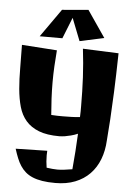

<svg xmlns="http://www.w3.org/2000/svg" viewBox="-64 -783 756 1087"><g transform="rotate(5 314.5 -239.5)"><path d="M585 -505.9Q582.5 -377.9 578.6 -285.2Q574.7 -192.4 570.8 -130.4Q566.4 -58.1 562 -8.8Q559.1 50.3 540.3 99.1Q521.5 147.9 487.3 183.1Q453.1 218.3 404.3 237.5Q355.5 256.8 292 256.8Q249.5 256.8 217.8 251.7Q186 246.6 162.4 236.6Q138.7 226.6 121.8 211.9Q105 197.3 92.3 178Q79.6 158.7 70.1 134.8Q60.5 110.8 51.8 83L231 79.1Q231 85.9 230.5 92Q230 98.1 230 104Q230 140.6 235.8 174.8Q254.9 177.2 269 178.7Q283.2 180.2 296.9 180.2Q315.4 180.2 335 177.7Q354.5 175.3 381.8 170.9Q386.7 119.6 390.1 69.1Q393.6 18.6 396 -32.2Q375.5 -23.4 356.7 -18.8Q337.9 -14.2 323.7 -11.7Q307.1 -9.3 292 -8.8Q221.2 -8.8 175.3 -26.6Q129.4 -44.4 101.3 -76.9Q73.2 -109.4 60.3 -155Q47.4 -200.7 42.5 -255.9Q37.6 -311 37.6 -374.3Q37.6 -437.5 36.1 -505.9L235.8 -492.2Q231.9 -446.3 229.5 -400.9Q227.1 -355.5 227.1 -310.1Q227.1 -263.2 229.5 -217Q231.9 -170.9 235.8 -125Q253.9 -123.5 269.5 -123.3Q285.2 -123 300.8 -123Q326.7 -123 350.8 -123.8Q375 -124.5 398.9 -127Q399.9 -142.6 399.9 -158.9Q399.9 -175.3 399.9 -190.9Q399.9 -272.5 395.8 -353Q391.6 -433.6 381.8 -514.2ZM497.1 -585 358.9 -555.2 308.6 -683.1 260.7 -563H131.8L244.6 -723.1L394 -735.8Z"/></g></svg>

Font: Galindo
Style: Regular
Weight: 400
Version: Version 1.000